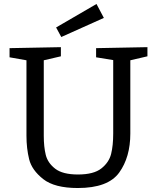

<svg xmlns="http://www.w3.org/2000/svg" viewBox="-20 -936 788 965"><path d="M721 -699V-653L635 -633V-265Q635 -146 579 -68.5Q523 9 371 9Q254 9 197 -36Q140 -81 126.5 -135.5Q113 -190 113 -254V-633L28 -648V-694L286 -699V-653L200 -633V-254Q200 -198 210 -157.5Q220 -117 257.5 -88Q295 -59 372 -59Q451 -59 489.5 -89.5Q528 -120 538.5 -162.5Q549 -205 549 -265V-634L463 -648V-694ZM502 -846 288 -750 262 -798 465 -916Z"/></svg>

Font: Bitter Pro
Style: Regular
Weight: 400
Designer: Sol Matas, and Bitter project Authors
Foundry: Sol Matas
Version: Version 1.010